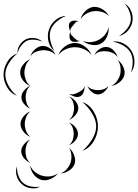

<svg xmlns="http://www.w3.org/2000/svg" viewBox="-101 -996 781 1086"><path d="M-2 -694Q-4 -719 10 -741Q24 -763 46 -774Q68 -784 94.5 -780.5Q121 -777 138 -760Q116 -770 92 -771.5Q68 -773 50 -765Q33 -756 18.5 -737Q4 -718 -2 -694ZM536 -760Q567 -766 597.5 -750Q628 -734 644 -706Q660 -679 659.5 -644.5Q659 -610 639 -586Q650 -616 649.5 -647.5Q649 -679 636 -701Q623 -723 595.5 -739Q568 -755 536 -760ZM229 -685Q239 -713 266 -733Q293 -753 323 -753Q352 -753 379 -733Q406 -713 417 -685Q398 -708 372.5 -718.5Q347 -729 323 -729Q299 -729 273.5 -718.5Q248 -708 229 -685ZM71 -678Q77 -699 97 -717Q117 -735 139 -736Q162 -737 183.5 -721.5Q205 -706 213 -685Q198 -701 178.5 -707Q159 -713 141 -712Q123 -711 103.5 -703.5Q84 -696 71 -678ZM433 -685Q441 -704 461.5 -718Q482 -732 503 -730Q524 -729 541.5 -711Q559 -693 564 -673Q552 -690 534.5 -697.5Q517 -705 501 -706Q484 -708 465.5 -704Q447 -700 433 -685ZM-5 -454Q-40 -467 -60.5 -502Q-81 -537 -81 -575Q-80 -613 -59 -647.5Q-38 -682 -2 -694Q-32 -670 -51.5 -637.5Q-71 -605 -71 -575Q-71 -544 -52.5 -511Q-34 -478 -5 -454ZM70 -510Q48 -518 30.5 -539.5Q13 -561 13 -585Q13 -609 30.5 -631Q48 -653 70 -661Q52 -646 44.5 -625Q37 -604 37 -585Q37 -566 44.5 -545.5Q52 -525 70 -510ZM564 -657Q584 -644 596 -618.5Q608 -593 602 -570Q596 -547 574 -530Q552 -513 528 -510Q550 -521 562 -539Q574 -557 579 -576Q583 -594 580.5 -616Q578 -638 564 -657ZM377 -510Q379 -495 372.5 -476.5Q366 -458 352 -451Q338 -444 319.5 -450Q301 -456 290 -466Q304 -460 317 -463.5Q330 -467 341 -473Q352 -478 363 -486.5Q374 -495 377 -510ZM512 -510Q506 -492 489 -477Q472 -462 453 -462Q434 -462 417 -477Q400 -492 393 -510Q405 -496 421.5 -491Q438 -486 453 -486Q468 -486 484 -491Q500 -496 512 -510ZM70 -382Q51 -389 35.5 -407.5Q20 -426 20 -446Q20 -466 35.5 -484.5Q51 -503 70 -510Q55 -497 49.5 -479.5Q44 -462 44 -446Q44 -430 49.5 -412.5Q55 -395 70 -382ZM290 -450Q309 -443 325.5 -424Q342 -405 342 -384Q342 -364 325.5 -344.5Q309 -325 290 -318Q306 -332 312 -350Q318 -368 318 -384Q318 -401 312 -419Q306 -437 290 -450ZM365 -419Q406 -404 429.5 -364Q453 -324 453 -281Q453 -238 429.5 -198Q406 -158 365 -143Q398 -171 420.5 -208.5Q443 -246 443 -281Q443 -316 420.5 -353.5Q398 -391 365 -419ZM70 -222Q49 -230 32 -251Q15 -272 15 -294Q15 -317 32 -337.5Q49 -358 70 -366Q53 -351 46 -331.5Q39 -312 39 -294Q39 -276 46 -256.5Q53 -237 70 -222ZM290 -302Q309 -296 324.5 -277.5Q340 -259 340 -239Q340 -218 324.5 -200Q309 -182 290 -175Q305 -188 310.5 -205Q316 -222 316 -239Q316 -255 310.5 -272Q305 -289 290 -302ZM70 -75Q51 -82 35 -101Q19 -120 19 -141Q19 -161 35 -180Q51 -199 70 -206Q54 -193 48.5 -175Q43 -157 43 -141Q43 -124 48.5 -106Q54 -88 70 -75ZM290 -159Q309 -144 318.5 -117.5Q328 -91 321 -69Q313 -46 289.5 -31Q266 -16 242 -15Q264 -24 278 -41Q292 -58 298 -76Q304 -94 303 -116Q302 -138 290 -159ZM226 -15Q211 6 183.5 17Q156 28 132 21Q107 14 89.5 -9.5Q72 -33 70 -59Q80 -36 99 -21.5Q118 -7 138 -2Q158 4 181.5 1.5Q205 -1 226 -15ZM126 60Q102 73 72.5 68.5Q43 64 23 46Q2 28 -6.5 -0.5Q-15 -29 -5 -55Q-6 -27 3.5 -1.5Q13 24 29 38Q46 53 72.5 58.5Q99 64 126 60ZM604 -976Q629 -962 641 -932.5Q653 -903 648 -874Q643 -846 622 -822Q601 -798 572 -793Q597 -808 615.5 -830.5Q634 -853 638 -876Q642 -899 632.5 -926.5Q623 -954 604 -976ZM355 -888Q361 -913 382 -933.5Q403 -954 428 -957Q454 -959 479 -943.5Q504 -928 515 -905Q497 -923 474 -929Q451 -935 431 -933Q411 -931 390 -920Q369 -909 355 -888ZM207 -708Q181 -728 173 -762.5Q165 -797 176 -829Q186 -860 213 -882.5Q240 -905 273 -906Q242 -894 217.5 -872Q193 -850 185 -825Q177 -800 183.5 -768Q190 -736 207 -708ZM297 -818Q291 -828 289 -844Q287 -860 294 -869Q302 -878 317.5 -879Q333 -880 345 -876Q333 -876 326 -868.5Q319 -861 313 -853Q307 -846 301 -837.5Q295 -829 297 -818ZM513 -842Q516 -816 504 -788.5Q492 -761 469 -749Q446 -737 416.5 -742.5Q387 -748 368 -765Q392 -755 416 -758Q440 -761 458 -771Q476 -780 491.5 -798Q507 -816 513 -842ZM352 -765Q342 -760 325.5 -759Q309 -758 301 -766Q292 -774 292 -790.5Q292 -807 297 -818Q296 -806 303 -798Q310 -790 317 -783Q324 -777 332 -770.5Q340 -764 352 -765Z"/></svg>

Font: Rubik Puddles
Style: Regular
Weight: 400
Designer: Hubert and Fischer, NaN
Foundry: Hubert and Fischer, NaN
Version: Version 2.200